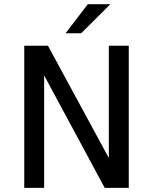

<svg xmlns="http://www.w3.org/2000/svg" viewBox="-20 -912 742 932"><path d="M298.3 -750.5 406.2 -891.6H515.6L374 -750.5ZM97.7 0V-689.9H212.9L508.3 -145V-689.9H605V0H488.3L194.3 -545.9V0Z"/></svg>

Font: HK Grotesk Medium
Style: Regular
Weight: 500
Designer: Alfredo Marco Pradil and Stefan Peev
Foundry: Hanken Design Co.
Version: Version 1.045;PS 001.045;hotconv 1.0.88;makeotf.lib2.5.64775